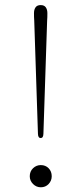

<svg xmlns="http://www.w3.org/2000/svg" viewBox="-20 -750 328 774"><path d="M144 -729.5Q158.5 -729.5 164.8 -720.2Q171 -711 171 -697Q171 -689 170.8 -681.2Q170.5 -673.5 170 -667L155 -210.5Q154.5 -193.5 144 -193.5Q133.5 -193.5 133 -210.5L118 -667Q117.5 -673.5 117.2 -681.2Q117 -689 117 -697Q117 -711 123.2 -720.2Q129.5 -729.5 144 -729.5ZM144.5 5Q126.5 5 113.2 -8.2Q100 -21.5 100 -39.5Q100 -59 113.2 -71.8Q126.5 -84.5 144.5 -84.5Q163.5 -84.5 176 -71.8Q188.5 -59 188.5 -39.5Q188.5 -21.5 176 -8.2Q163.5 5 144.5 5Z"/></svg>

Font: Fraunces 9pt S000 Thin
Style: Regular
Weight: 100
Version: Version 1.000; ttfautohint (v1.8.3)